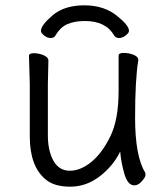

<svg xmlns="http://www.w3.org/2000/svg" viewBox="-20 -684 630 722"><path d="M134 -568Q134 -589 178 -626.5Q222 -664 297.5 -664Q373 -664 423 -622Q465 -588 465 -568Q465 -560 452.5 -550.5Q440 -541 427.5 -541Q415 -541 409 -551Q378 -605 299 -605Q261 -605 234 -593.5Q207 -582 189 -551Q183 -541 170.5 -541Q158 -541 146 -550.5Q134 -560 134 -568ZM162 -456 160 -368V-175Q160 -117 181 -79.5Q202 -42 242.5 -42Q283 -42 323.5 -75Q364 -108 395 -171.5Q426 -235 426 -342V-475Q426 -485 445 -485Q464 -485 482 -478Q500 -471 500 -459V-457Q488 -385 488 -241Q488 -97 526 -35Q527 -33 527 -25.5Q527 -18 513.5 -2.5Q500 13 485 13Q460 13 447.5 -31Q435 -75 432 -114Q405 -59 354.5 -20.5Q304 18 244 18Q184 18 152 -9Q92 -58 92 -171V-368L89 -474Q89 -484 107 -484Q125 -484 143.5 -476.5Q162 -469 162 -456Z"/></svg>

Font: ToneOZ-Pinyin-WenKai-Regular
Style: Regular
Weight: 400
Designer: Fontworks Inc.
Foundry: ToneOZ
Version: Version 0.240331